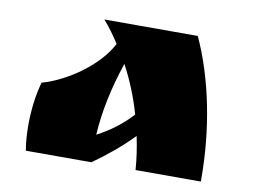

<svg xmlns="http://www.w3.org/2000/svg" viewBox="-61 -586 889 672"><g transform="rotate(10 383.5 -250.0)"><path d="M259 -500C280 -476 299 -450 316 -423C276 -345 175 -271 81 -244C69 -203 61 -147 61 -90C61 -60 63 -29 68 0H301C351 -35 399 -75 441 -118C449 -80 455 -41 458 0H690V-8C690 -186 655 -361 591 -500ZM423 -191C389 -153 344 -120 301 -98C306 -181 324 -267 355 -359C384 -305 406 -250 423 -191Z"/></g></svg>

Font: Ruslan Display
Style: Regular
Weight: 400
Designer: Denis Masharov, Vladimir Rabdu
Foundry: Denis Masharov, Vladimir Rabdu
Version: Version 1.001